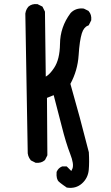

<svg xmlns="http://www.w3.org/2000/svg" viewBox="-20 -774 540 936"><path d="M303.2 138.7Q294.4 132.8 287.6 127.9Q280.8 123 275.6 118.9Q270.5 114.7 267.1 111.8Q253.4 99.6 255.9 65.9V64L256.8 62.5Q264.2 45.4 281.2 38.1L283.2 37.1H285.2H300.8H304.7L307.6 39.6Q319.8 51.3 327.6 59.6Q328.1 58.1 329.1 56.4Q330.1 54.7 330.8 52.7Q331.5 50.8 333 48.3Q341.8 26.4 322.3 -23.4Q301.3 -77.1 280.8 -159.2Q261.2 -235.4 241.7 -310.1L209 -296.9L210.9 -19.5V-17.1L210 -15.1L200.2 4.4L199.2 6.3L197.8 7.3Q181.2 22 155.3 19.5H153.3L151.9 18.6L132.3 8.8L130.4 7.8L129.4 6.3Q125.5 1.5 122.6 -3.7Q119.6 -8.8 117.9 -14.4Q116.2 -20 115.2 -26.4V-26.9V-27.3L103.5 -707V-707.5V-708Q104.5 -714.4 106.2 -720Q107.9 -725.6 110.8 -730.7Q113.8 -735.8 117.7 -740.7L118.2 -741.2L118.7 -741.7Q135.3 -756.3 161.1 -753.9H163.1L164.6 -752.9L184.1 -743.2L187 -741.7L188.5 -738.8L198.2 -719.2L199.2 -717.3V-714.8L203.1 -400.4Q223.1 -411.6 243.7 -442.9Q271.5 -484.4 272.5 -560.1Q272.9 -601.1 285.6 -638.4Q298.3 -675.8 323.2 -709L323.7 -709.5V-710Q335.9 -723.1 352.1 -728.8Q368.2 -734.4 386.7 -732.4L388.7 -731.9L390.1 -731.4L409.7 -721.7L411.6 -720.7L412.6 -719.2Q427.2 -702.6 424.8 -676.8V-674.8L423.8 -673.3L414.1 -653.8L412.1 -650.4L408.7 -648.9Q398.9 -645.5 391.4 -636.2Q383.8 -627 378.9 -611.3Q376.5 -603 374 -592.3Q371.6 -581.5 369.6 -568.1Q367.7 -554.7 366 -538.6Q364.3 -522.5 363.3 -504.4Q358.4 -430.2 323.2 -365.2Q346.7 -282.7 368.7 -201.7Q391.1 -118.7 412.6 -33.7L413.1 -32.7V-31.7Q416 17.6 412.6 54.7Q408.7 94.7 379.4 120.6Q349.6 147 307.1 140.6L304.7 140.1Z"/></svg>

Font: NaikaiFont
Style: Bold
Weight: 700
Version: Version 1.89